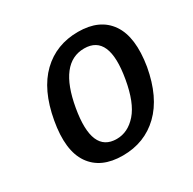

<svg xmlns="http://www.w3.org/2000/svg" viewBox="-122 -635 774 770"><g transform="rotate(-30 265.0 -250.0)"><path d="M69 -250Q92 -379 160 -444.5Q228 -510 329 -510Q429 -510 474.5 -444Q520 -378 499 -250Q476 -122 407.5 -56Q339 10 238 10Q137 10 91.5 -56Q46 -122 69 -250ZM250 -60Q302 -60 342 -105.5Q382 -151 399 -250Q432 -440 317 -440Q202 -440 169 -250Q136 -60 250 -60Z"/></g></svg>

Font: Scada
Style: Italic
Weight: 400
Italic angle: -10°
Designer: Jovanny Lemonad
Foundry: Jovanny Lemonad
Version: Version 4.100;PS 004.100;hotconv 1.0.88;makeotf.lib2.5.64775